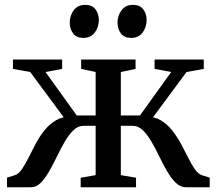

<svg xmlns="http://www.w3.org/2000/svg" viewBox="-20 -788 912 808"><path d="M9.5 0V-40.5L42 -50.5Q58.5 -56 72.2 -76Q86 -96 100 -124.2Q114 -152.5 130 -182.8Q146 -213 167 -239.2Q188 -265.5 215.5 -281.8Q243 -298 279.5 -297.5L275.5 -257.5L107 -485L34.5 -498V-537.5H241.5V-498L171.5 -485L303 -302H382.5V-485L321.5 -498V-537.5H550.5V-498L488.5 -485V-302H569L700.5 -485L630.5 -498V-537.5H837.5V-498L765 -485L596.5 -257.5L592.5 -297.5Q629 -298 656.5 -281.8Q684 -265.5 704.8 -239Q725.5 -212.5 741.8 -182.5Q758 -152.5 772 -124.2Q786 -96 799.8 -76Q813.5 -56 830 -50.5L862.5 -40.5V0H762.5Q739 0 719.8 -18.8Q700.5 -37.5 683.5 -66.8Q666.5 -96 650.5 -129.2Q634.5 -162.5 617.5 -191.8Q600.5 -221 581.2 -239.8Q562 -258.5 538 -258.5H488.5V-51L552.5 -40V0H319.5V-40L382.5 -51V-258.5H332Q308 -258.5 288.8 -239.8Q269.5 -221 252.5 -191.8Q235.5 -162.5 219.5 -129.2Q203.5 -96 186.8 -66.8Q170 -37.5 151.5 -18.8Q133 0 110 0ZM330 -628.5Q302 -628.5 287.8 -647.2Q273.5 -666 273.5 -692.5Q273.5 -722 290.2 -744.8Q307 -767.5 338 -767.5H339Q367.5 -767.5 381.8 -748.8Q396 -730 396 -703.5Q396 -674.5 379.2 -651.5Q362.5 -628.5 331 -628.5ZM531.5 -628.5Q503.5 -628.5 489 -647.2Q474.5 -666 474.5 -692.5Q474.5 -722 491.5 -744.8Q508.5 -767.5 539 -767.5H540Q568.5 -767.5 582.8 -748.8Q597 -730 597 -703.5Q597 -674.5 580.5 -651.5Q564 -628.5 532.5 -628.5Z"/></svg>

Font: Merriweather 60pt Medium
Style: Regular
Weight: 500
Version: Version 2.100